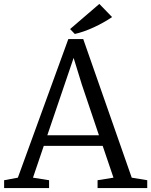

<svg xmlns="http://www.w3.org/2000/svg" viewBox="-20 -958 770 978"><path d="M486 -938 551 -871Q508 -842 457 -818.5Q406 -795 361 -785L337 -810ZM71 -53 328 -759H404L651 -53L730 -40V0H477V-40L558 -53L503 -215H203L148 -53L230 -40V0H1V-40ZM397 -527 355 -663 221 -269H484Z"/></svg>

Font: Grenzecho Serif
Style: Serif-Regular
Weight: 400
Designer: Dan Reynolds
Foundry: Dan Reynolds
Version: Version 1.001; ttfautohint (v1.1) -l 5 -r 5 -G 72 -x 0 -D la